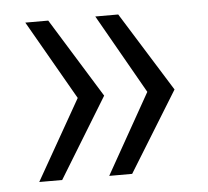

<svg xmlns="http://www.w3.org/2000/svg" viewBox="-39 -519 534 492"><g transform="rotate(-5 228.5 -273.0)"><path d="M228 -274 102 -68H43L160 -274L43 -478H102ZM409 -274 282 -68H223L339 -274L223 -478H282Z"/></g></svg>

Font: BDO Grotesk Light
Style: Regular
Weight: 300
Designer: Deni Anggara
Foundry: Lokal Container
Version: Version 2.000